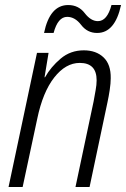

<svg xmlns="http://www.w3.org/2000/svg" viewBox="-20 -742 501 763"><path d="M14 1H70L128 -270Q150 -376 195.5 -434Q241 -492 297 -492Q364 -492 364 -423Q364 -405 360 -383.5Q356 -362 352 -339L280 1H336L407 -335Q412 -358 416 -384.5Q420 -411 420 -431Q421 -486 391.5 -514Q362 -542 313 -542Q260 -542 221 -509Q182 -476 159 -435H157L173 -532H127ZM155 -611H193Q210 -675 247 -675Q278 -675 302.5 -643Q327 -611 366 -611Q437 -611 461 -722H423Q406 -658 369 -658Q341 -658 316.5 -690Q292 -722 251 -722Q178 -722 155 -611Z"/></svg>

Font: Noto Sans Display SemiCondensed Light
Style: Italic
Weight: 300
Width: 4
Italic angle: -12°
Designer: Monotype Design Team
Foundry: Monotype Imaging Inc.
Version: Version 1.900